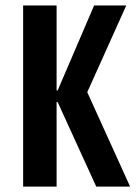

<svg xmlns="http://www.w3.org/2000/svg" viewBox="-20 -689 508 709"><path d="M65.4 -668.9V0H189V-312H192.9L335.4 0H460.4L302.2 -348.6L446.3 -668.9H327.6L192.9 -355H189V-668.9Z"/></svg>

Font: Fjalla One
Style: Regular
Weight: 400
Designer: Irina Smirnova
Foundry: Irina Smirnova
Version: Version 1.001